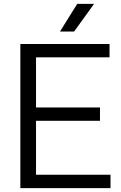

<svg xmlns="http://www.w3.org/2000/svg" viewBox="-20 -966 623 986"><path d="M84.5 0V-740H542.5V-671.5H165V-68.5H547.5V0ZM135.5 -345.5V-414H493.5V-345.5ZM288 -804 376.5 -946H463L360.5 -804Z"/></svg>

Font: Encode Sans Condensed Thin
Style: Regular
Weight: 400
Version: Version 3.002